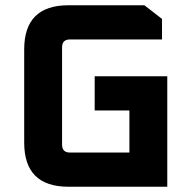

<svg xmlns="http://www.w3.org/2000/svg" viewBox="-20 -710 718 730"><path d="M72 -168V-522Q72 -690 240 -690H529L596 -638V-560H246Q216 -560 216 -530V-160Q216 -130 246 -130H472V-290H340V-420H616V0H240Q72 0 72 -168Z"/></svg>

Font: Oxanium
Style: Bold
Weight: 700
Designer: Severin Meyer
Version: Version 2.000